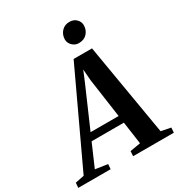

<svg xmlns="http://www.w3.org/2000/svg" viewBox="-297 -1114 1168 1257"><g transform="rotate(-30 286.5 -485.0)"><path d="M-75.5 0 -72.5 -37.5 -5.5 -51 320 -746H459L576.5 -52L649.5 -37.5L647 0H339L341.5 -37.5L420.5 -51L396.5 -220.5H152.5L79 -51L172 -37.5L169 0ZM176.5 -275.5H388.5L346.5 -571.5L340 -655L310 -582.5ZM402.5 -818.5Q383.5 -818.5 367.8 -828Q352 -837.5 342.8 -853.2Q333.5 -869 334 -887.5Q335.5 -922.5 358.2 -946.5Q381 -970.5 416.5 -970.5Q449.5 -970.5 469.2 -950.2Q489 -930 488.5 -903.5Q488 -868.5 465.5 -843.5Q443 -818.5 402.5 -818.5Z"/></g></svg>

Font: Merriweather 60pt
Style: Bold Italic
Weight: 700
Italic angle: -7.8°
Version: Version 2.101